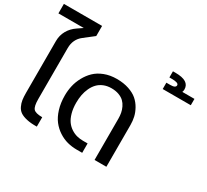

<svg xmlns="http://www.w3.org/2000/svg" viewBox="-199 -1082 1436 1333"><g transform="rotate(30 519.5 -416.0)"><path d="M138.2 -579.1V-170.9Q138.2 -112.8 154.5 -94Q170.9 -75.2 225.1 -75.2V0Q177.7 1 144.3 -6.6Q110.8 -14.2 91.3 -27.3Q71.8 -40.5 60.8 -63.5Q49.8 -86.4 46.4 -109.9Q43 -133.3 43 -167V-581.1Q43 -626.5 64.2 -664.3Q85.4 -702.1 124 -728L165 -755.9H-38.1V-832H268.1V-751L190.9 -690.9Q138.2 -650.4 138.2 -579.1Z M542 -564.9Q596.2 -564.9 638.9 -550.5Q681.6 -536.1 708 -513.2Q734.4 -490.2 751.7 -459.2Q769 -428.2 775.9 -397.7Q782.7 -367.2 782.7 -335V0H688V-331.1Q688 -354.5 684.1 -375.7Q680.2 -397 669.9 -418.5Q659.7 -439.9 643.8 -455.3Q627.9 -470.7 601.8 -480.5Q575.7 -490.2 542 -490.2Q507.8 -490.2 480.2 -478.8Q452.6 -467.3 433.8 -447.5Q415 -427.7 402.6 -400.6Q390.1 -373.5 384.5 -343.8Q378.9 -314 378.9 -280.8Q378.9 -234.9 389.2 -198.7Q399.4 -162.6 416 -139.9Q432.6 -117.2 455.6 -102.3Q478.5 -87.4 502.4 -81.3Q526.4 -75.2 552.7 -75.2H588.9V0H544.9Q505.9 0 469.7 -9.5Q433.6 -19 399.7 -41Q365.7 -63 340.6 -95.2Q315.4 -127.4 300.3 -176.3Q285.2 -225.1 285.2 -285.2Q285.2 -324.2 293.7 -362.5Q302.2 -400.9 322.3 -438Q342.3 -475.1 371.1 -502.9Q399.9 -530.8 444.1 -547.9Q488.3 -564.9 542 -564.9Z M979.5 -713.9H1076.7V-663.1H851.6V-713.9H883.8Q925.8 -713.9 925.8 -735.8Q925.8 -755.9 872.6 -755.9H851.6V-805.2H872.6Q983.9 -805.2 983.9 -735.8Q983.9 -724.1 979.5 -713.9Z"/></g></svg>

Font: LT Superior Med
Style: Regular
Weight: 500
Designer: Daniel Lyons
Foundry: LyonsType
Version: Version 1.000